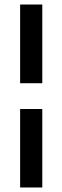

<svg xmlns="http://www.w3.org/2000/svg" viewBox="-20 -713 276 849"><path d="M69 -693H167V-345H69ZM69 -231H167V116H69Z"/></svg>

Font: Rasa
Style: Bold
Weight: 700
Designer: Anna Giedrys (Yrsa+Rasa design), David Brezina (Yrsa art-direction, Rasa art-direction, design)
Foundry: Rosetta Type Foundry
Version: Version 2.004